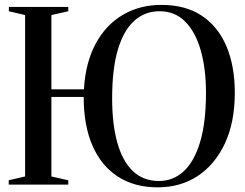

<svg xmlns="http://www.w3.org/2000/svg" viewBox="-20 -772 1026 803"><path d="M639.5 11.5Q542 11.5 472.8 -33.5Q403.5 -78.5 366.8 -162.8Q330 -247 330 -366.5H195V-34L265.5 -18V0H16.5V-18L85 -34V-709L17 -725V-743H265.5V-725L195 -709V-398.5H331Q337.5 -510 380 -589Q422.5 -668 493.5 -709.8Q564.5 -751.5 655 -751.5Q756 -751.5 824 -706.2Q892 -661 927 -578.5Q962 -496 962 -384Q962 -261 920.8 -172.5Q879.5 -84 807.2 -36.2Q735 11.5 639.5 11.5ZM644.5 -15Q704.5 -15 748.5 -55.8Q792.5 -96.5 817 -178.2Q841.5 -260 841.5 -384Q841.5 -484.5 819.5 -561.5Q797.5 -638.5 754.5 -681.8Q711.5 -725 647 -725Q586.5 -725 542 -685.5Q497.5 -646 473.2 -565.2Q449 -484.5 449 -360.5Q449 -252.5 470.8 -175Q492.5 -97.5 536 -56.2Q579.5 -15 644.5 -15Z"/></svg>

Font: Merriweather 144pt
Style: Regular
Weight: 400
Version: Version 2.100